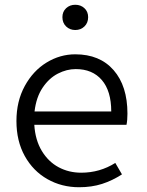

<svg xmlns="http://www.w3.org/2000/svg" viewBox="-20 -773 615 806"><path d="M49 -265Q49 -348 84 -412Q119 -476 175.5 -510.5Q232 -545 296 -545Q399 -545 457 -478.5Q515 -412 515 -296Q515 -268 511 -249H124Q128 -185 155.5 -139.5Q183 -94 226 -71Q269 -48 321 -48Q399 -48 464 -89L492 -41Q452 -15 408.5 -1Q365 13 312 13Q239 13 179 -21Q119 -55 84 -118Q49 -181 49 -265ZM242 -701Q242 -724 257.5 -738.5Q273 -753 296 -753Q319 -753 334.5 -738.5Q350 -724 350 -701Q350 -677 334.5 -662Q319 -647 296 -647Q273 -647 257.5 -662Q242 -677 242 -701ZM447 -305Q447 -391 407.5 -437Q368 -483 298 -483Q260 -483 223 -464Q186 -445 159 -405Q132 -365 125 -305Z"/></svg>

Font: Nebula Sans Book
Style: Regular
Weight: 400
Designer: Paul D. Hunt for Adobe (as Source Sans)
Foundry: Nebula Entertainment & Broadcasting LLC
Version: Version 1.010